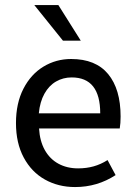

<svg xmlns="http://www.w3.org/2000/svg" viewBox="-20 -736 540 768"><path d="M462.4 -270Q462.4 -242.7 459 -222.2H136.2Q139.2 -171.4 159.4 -135.5Q179.7 -99.6 213.9 -81.1Q248 -62.5 292.5 -62.5Q325.7 -62.5 354.5 -70.6Q383.3 -78.6 410.2 -95.7L442.4 -35.6Q369.1 12.2 280.3 12.2Q213.4 12.2 159.7 -17.8Q106 -47.9 75 -105.7Q43.9 -163.6 43.9 -243.7Q43.9 -323.2 73.7 -381.1Q103.5 -439 153.8 -469.5Q204.1 -500 264.6 -500Q362.8 -500 412.6 -439.7Q462.4 -379.4 462.4 -270ZM266.6 -426.3Q232.4 -426.3 204.1 -409.9Q175.8 -393.6 157.7 -361.1Q139.6 -328.6 135.3 -282.7H380.9Q380.9 -426.3 266.6 -426.3ZM213.4 -715.8 303.2 -573.2H231.9L117.2 -715.8Z"/></svg>

Font: Varta SemiBold
Style: Regular
Weight: 600
Designer: Joana Correia, Viktoriya Grabowska, Eben Sorkin
Foundry: Sorkin Type
Version: Version 1.003; ttfautohint (v1.3) -l 8 -r 24 -G 200 -x 12 -H